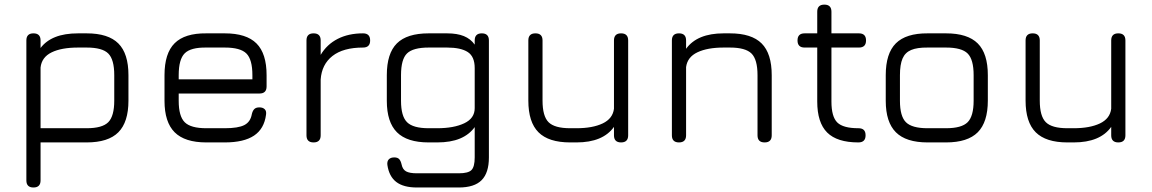

<svg xmlns="http://www.w3.org/2000/svg" viewBox="-20 -632 5111 852"><path d="M128.5 200Q97 200 97 168.5V-452.5Q97 -484 128.5 -484Q160 -484 160 -452.5V-419Q184 -451 225.2 -467.5Q266.5 -484 326.5 -484H364.5Q460.5 -484 505.2 -439.2Q550 -394.5 550 -298.5V-185.5Q550 -90 505.2 -45Q460.5 0 364.5 0H160V168.5Q160 200 128.5 200ZM160 -63H364.5Q434 -63 460.5 -89.8Q487 -116.5 487 -185.5V-298.5Q487 -368 460.5 -394.5Q434 -421 364.5 -421H326.5Q252.5 -421 208.8 -399.5Q165 -378 160 -332.5Z M773 -217V-184.5Q773 -116 799.8 -89.5Q826.5 -63 895.5 -63H977.5Q1037 -63 1064.2 -77Q1091.5 -91 1097.5 -125.5Q1101 -140.5 1108.5 -148Q1116 -155.5 1131 -155.5Q1146.5 -155.5 1154.8 -147.2Q1163 -139 1160.5 -123Q1152.5 -60.5 1107.2 -30.2Q1062 0 977.5 0H895.5Q800 0 755 -45Q710 -90 710 -184.5V-298.5Q710 -395.5 755 -440.2Q800 -485 895.5 -484H977.5Q1073.5 -484 1118.2 -439.2Q1163 -394.5 1163 -298.5V-248.5Q1163 -217 1131.5 -217ZM895.5 -421Q826.5 -422 799.8 -395.5Q773 -369 773 -298.5V-280H1100V-298.5Q1100 -368 1073.5 -394.5Q1047 -421 977.5 -421Z M1371.5 0Q1340 0 1340 -31.5V-452.5Q1340 -484 1371.5 -484Q1403 -484 1403 -452.5V-388.5Q1430.5 -435 1478.5 -459.5Q1526.5 -484 1591 -484Q1622.5 -484 1622.5 -452.5Q1622.5 -421 1591 -421Q1503 -421 1455.2 -383.5Q1407.5 -346 1403 -279V-31.5Q1403 0 1371.5 0Z M1830 200Q1770.5 200 1738.5 175.5Q1706.5 151 1699 100Q1697 84 1705.2 75.2Q1713.5 66.5 1729.5 66.5Q1744.5 66.5 1751.5 74.2Q1758.5 82 1762 97.5Q1766.5 120 1782 128.5Q1797.5 137 1830 137H2016Q2058 137 2072.2 122.5Q2086.5 108 2086.5 66.5V-68Q2062.5 -34.5 2021.2 -17.2Q1980 0 1920 0H1882Q1786.5 0 1741.5 -45Q1696.5 -90 1696.5 -184.5V-298.5Q1696.5 -395 1741.2 -439.5Q1786 -484 1882 -484H1964Q2008.5 -484 2038.5 -471.8Q2068.5 -459.5 2086.5 -434V-452.5Q2086.5 -484 2118 -484Q2149.5 -484 2149.5 -452.5V66.5Q2149.5 135 2117.2 167.5Q2085 200 2016 200ZM1882 -63H1920Q1994 -63 2040.2 -85Q2086.5 -107 2086.5 -152V-330Q2086.5 -381 2055.8 -401Q2025 -421 1964 -421H1882Q1813 -421 1786.2 -395Q1759.5 -369 1759.5 -298.5V-184.5Q1759.5 -116.5 1786.2 -89.8Q1813 -63 1882 -63Z M2736 -484Q2767.5 -484 2767.5 -452.5V-31.5Q2767.5 0 2736 0Q2704.5 0 2704.5 -31.5V-69Q2655.5 0 2538 0H2510Q2414.5 0 2369.5 -45Q2324.5 -90 2324.5 -185.5V-452.5Q2324.5 -484 2356 -484Q2387.5 -484 2387.5 -452.5V-185.5Q2387.5 -116.5 2414.2 -89.8Q2441 -63 2510 -63H2538Q2609.5 -63 2654.2 -84.2Q2699 -105.5 2704.5 -149.5V-452.5Q2704.5 -484 2736 -484Z M2993 0Q2961.5 0 2961.5 -31.5V-452.5Q2961.5 -484 2993 -484Q3024.5 -484 3024.5 -452.5V-415.5Q3074 -484 3191 -484H3219Q3315 -484 3359.8 -439.2Q3404.5 -394.5 3404.5 -298.5V-31.5Q3404.5 0 3373 0Q3341.5 0 3341.5 -31.5V-298.5Q3341.5 -368 3314.8 -394.5Q3288 -421 3219 -421H3191Q3119.5 -421 3075 -400Q3030.5 -379 3024.5 -334.5V-31.5Q3024.5 0 2993 0Z M3789 0Q3694.5 0 3650.5 -44Q3606.5 -88 3606.5 -181.5V-421H3550.5Q3519 -421 3519 -452.5Q3519 -484 3550.5 -484H3606.5V-580Q3606.5 -611.5 3638 -611.5Q3669.5 -611.5 3669.5 -580V-484H3791.5Q3823 -484 3823 -452.5Q3823 -421 3791.5 -421H3669.5V-181.5Q3669.5 -114 3695.5 -88.5Q3721.5 -63 3789 -63Q3805.5 -63 3813.2 -55.2Q3821 -47.5 3821 -31.5Q3821 0 3789 0Z M4096 0Q4000.5 0 3955.5 -45Q3910.5 -90 3910.5 -184.5V-298.5Q3910.5 -395 3955.5 -439.8Q4000.5 -484.5 4096 -484H4178Q4274 -484 4318.8 -439.2Q4363.5 -394.5 4363.5 -298.5V-185.5Q4363.5 -90 4318.8 -45Q4274 0 4178 0ZM3973.5 -184.5Q3973.5 -116 4000.2 -89.5Q4027 -63 4096 -63H4178Q4247.5 -63 4274 -89.8Q4300.5 -116.5 4300.5 -185.5V-298.5Q4300.5 -368 4274 -394.5Q4247.5 -421 4178 -421H4096Q4050 -421.5 4023.2 -410.2Q3996.5 -399 3985 -372.2Q3973.5 -345.5 3973.5 -298.5Z M4942.5 -484Q4974 -484 4974 -452.5V-31.5Q4974 0 4942.5 0Q4911 0 4911 -31.5V-69Q4862 0 4744.5 0H4716.5Q4621 0 4576 -45Q4531 -90 4531 -185.5V-452.5Q4531 -484 4562.5 -484Q4594 -484 4594 -452.5V-185.5Q4594 -116.5 4620.8 -89.8Q4647.5 -63 4716.5 -63H4744.5Q4816 -63 4860.8 -84.2Q4905.5 -105.5 4911 -149.5V-452.5Q4911 -484 4942.5 -484Z"/></svg>

Font: Jura Light Medium
Style: Regular
Weight: 500
Version: Version 5.106